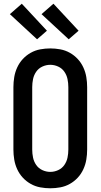

<svg xmlns="http://www.w3.org/2000/svg" viewBox="-20 -1003 540 1031"><path d="M250 8Q223 8 196 3Q169 -2 145 -15.5Q121 -29 102.5 -49Q84 -69 72.5 -94Q61 -119 56.5 -146Q52 -173 52 -200V-535Q52 -562 56.5 -589Q61 -616 72.5 -641Q84 -666 102.5 -686Q121 -706 145 -719.5Q169 -733 196 -738Q223 -743 250 -743Q277 -743 304 -738Q331 -733 355 -719.5Q379 -706 397.5 -686Q416 -666 427.5 -641Q439 -616 443.5 -589Q448 -562 448 -535V-200Q448 -173 443.5 -146Q439 -119 427.5 -94Q416 -69 397.5 -49Q379 -29 355 -15.5Q331 -2 304 3Q277 8 250 8ZM250 -80Q272 -80 292.5 -89.5Q313 -99 325.5 -117Q338 -135 342.5 -156.5Q347 -178 347 -200V-535Q347 -557 342.5 -578.5Q338 -600 325.5 -618Q313 -636 292.5 -645.5Q272 -655 250 -655Q228 -655 207.5 -645.5Q187 -636 174.5 -618Q162 -600 157.5 -578.5Q153 -557 153 -535V-200Q153 -178 157.5 -156.5Q162 -135 174.5 -117Q187 -99 207.5 -89.5Q228 -80 250 -80ZM349 -792 203 -927 267 -983 402 -838ZM179 -792 33 -927 97 -983 232 -838Z"/></svg>

Font: Iosevka Curly Semibold
Style: Regular
Weight: 600
Monospace: yes
Designer: Belleve Invis
Foundry: Belleve Invis
Version: Version 22.1.2; ttfautohint (v1.8.4)